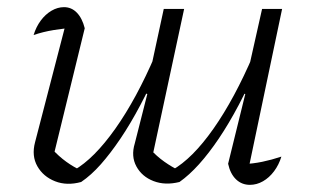

<svg xmlns="http://www.w3.org/2000/svg" viewBox="-20 -511 878 537"><path d="M207 -2Q167 9 134 -4Q101 -17 84.5 -46Q68 -75 78 -113L168 -460L193 -434Q161 -432 130.5 -427Q100 -422 74 -413Q81 -436 94 -453.5Q107 -471 124 -481Q141 -491 159 -491Q180 -491 195 -475.5Q210 -460 217 -432L129 -72L125 -95Q144 -74 165.5 -58.5Q187 -43 206 -35H187Q243 -67 302.5 -151Q362 -235 415 -359L428 -332Q400 -269 372.5 -217Q345 -165 317 -123.5Q289 -82 262 -51.5Q235 -21 207 -2ZM482 -2Q442 8 409.5 -4.5Q377 -17 361.5 -45.5Q346 -74 357 -110L392 -248L387 -250L438 -486H495L406 -72L399 -95Q418 -74 440 -58.5Q462 -43 480 -35H461Q518 -67 577 -151Q636 -235 689 -359L702 -332Q675 -269 647.5 -217Q620 -165 592 -123.5Q564 -82 536.5 -51.5Q509 -21 482 -2ZM679 6Q656 6 640 -9.5Q624 -25 618 -53L666 -248L660 -250L713 -486H769L672 -24L660 -52Q687 -53 713.5 -58.5Q740 -64 767 -73Q760 -50 746.5 -32Q733 -14 715.5 -4Q698 6 679 6Z"/></svg>

Font: Piazzolla 8pt ExtraLight
Style: Italic
Weight: 250
Italic angle: -11.3°
Designer: Juan Pablo del Peral
Foundry: Huerta Tipografica
Version: Version 2.001